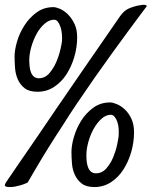

<svg xmlns="http://www.w3.org/2000/svg" viewBox="-20 -755 624 791"><path d="M40 -522.5Q40 -548.8 50.3 -584Q60.5 -619.1 81.1 -650.9Q101.6 -682.6 131.3 -704.1Q161.1 -725.6 200.2 -725.6Q210 -725.6 226.6 -718.8Q243.2 -711.9 258.8 -696.8Q274.4 -681.6 286.1 -658.2Q297.9 -634.8 297.9 -601.6Q297.9 -560.5 286.1 -520.5Q274.4 -480.5 253.4 -448.2Q232.4 -416 202.1 -396.5Q171.9 -377 134.8 -377Q100.6 -377 82 -391.1Q63.5 -405.3 53.7 -427.2Q43.9 -449.2 42 -474.6Q40 -500 40 -522.5ZM235.4 -585.9Q236.3 -600.6 234.9 -616.2Q233.4 -631.8 229 -644.5Q224.6 -657.2 218.3 -665.5Q211.9 -673.8 203.1 -673.8Q182.6 -673.8 163.6 -657.2Q144.5 -640.6 130.9 -615.7Q117.2 -590.8 108.9 -561.5Q100.6 -532.2 100.6 -507.8Q100.6 -494.1 102.1 -480.5Q103.5 -466.8 107.9 -456.1Q112.3 -445.3 120.1 -439Q127.9 -432.6 139.6 -432.6Q165 -432.6 182.6 -452.6Q200.2 -472.7 211.4 -498.5Q222.7 -524.4 228.5 -549.8Q234.4 -575.2 235.4 -585.9ZM433.6 -333Q444.3 -333 460.9 -326.2Q477.5 -319.3 493.7 -304.7Q509.8 -290 521 -266.6Q532.2 -243.2 532.2 -210Q532.2 -168.9 520.5 -128.4Q508.8 -87.9 487.8 -55.7Q466.8 -23.4 436.5 -3.9Q406.2 15.6 369.1 15.6Q335 15.6 316.4 1Q297.9 -13.7 288.1 -35.2Q278.3 -56.6 276.4 -82Q274.4 -107.4 274.4 -128.9Q274.4 -156.2 284.7 -191.4Q294.9 -226.6 314.9 -258.3Q335 -290 364.7 -311.5Q394.5 -333 433.6 -333ZM468.8 -194.3Q469.7 -209 468.8 -224.6Q467.8 -240.2 463.4 -252.9Q459 -265.6 452.1 -273.9Q445.3 -282.2 436.5 -282.2Q416 -282.2 397.5 -265.1Q378.9 -248 365.2 -223.1Q351.6 -198.2 343.8 -169.4Q335.9 -140.6 335.9 -116.2Q335.9 -101.6 337.4 -88.4Q338.9 -75.2 343.3 -64.5Q347.7 -53.7 355.5 -47.4Q363.3 -41 375 -41Q400.4 -41 418 -61Q435.5 -81.1 446.3 -106.9Q457 -132.8 462.4 -158.2Q467.8 -183.6 468.8 -194.3ZM544.9 -731.4Q569.3 -736.3 577.6 -734.9Q585.9 -733.4 584 -728.5Q578.1 -720.7 557.6 -693.4Q537.1 -666 507.3 -625.5Q477.5 -585 441.4 -535.2Q405.3 -485.4 369.1 -433.6Q333 -381.8 299.3 -332Q265.6 -282.2 240.2 -241.2Q210 -195.3 182.6 -151.4Q159.2 -114.3 134.8 -72.8Q110.4 -31.2 93.8 -2.9Q77.1 4.9 64.5 8.3Q51.8 11.7 42 13.7Q31.2 15.6 22.5 15.6Q2.9 15.6 0.5 10.7Q-2 5.9 6.8 -6.8Q14.6 -18.6 48.8 -68.4Q63.5 -89.8 85.4 -121.6Q107.4 -153.3 138.7 -199.2Q169.9 -245.1 211.4 -306.2Q252.9 -367.2 307.6 -446.3L472.7 -685.5Q486.3 -705.1 500.5 -714.4Q514.6 -723.6 544.9 -731.4Z"/></svg>

Font: Satisfy
Style: Regular
Weight: 400
Designer: Font Diner, Inc
Foundry: Font Diner, Inc
Version: Version 1.001